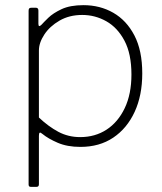

<svg xmlns="http://www.w3.org/2000/svg" viewBox="-20 -560 630 745"><path d="M119 -530Q129 -530 129 -519V-468Q129 -460 132 -459Q135 -458 141 -464Q149 -473 167.5 -491Q186 -509 219 -524.5Q252 -540 304 -540Q368 -540 419.5 -510.5Q471 -481 501.5 -422.5Q532 -364 532 -275Q532 -190 502.5 -126Q473 -62 419.5 -26Q366 10 292 10Q241 10 204 -6Q167 -22 145 -40Q137 -47 134 -45Q131 -43 131 -33V155Q131 165 122 165H99Q91 165 91 156V-518Q91 -525 93.5 -527.5Q96 -530 103 -530H119ZM131 -104Q168 -69 206.5 -48.5Q245 -28 291 -28Q349 -28 393.5 -57Q438 -86 464 -140.5Q490 -195 490 -271Q490 -351 463 -402Q436 -453 392.5 -477.5Q349 -502 299 -502Q249 -502 211 -480Q173 -458 152 -426Q131 -394 131 -364V-104Z"/></svg>

Font: Libre Franklin Thin
Style: Regular
Weight: 100
Designer: Pablo Impallari, Rodrigo Fuenzalida, Nhung Nguyen
Foundry: Impallari Type
Version: Version 3.000